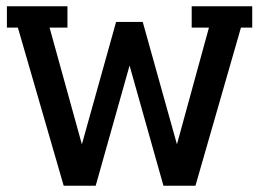

<svg xmlns="http://www.w3.org/2000/svg" viewBox="-20 -592 826 612"><path d="M784 -572H591V-504H646L544 -132L435 -522H350L241 -132L138 -504H195V-572H2V-504H37L183 0H285L393 -383L501 0H603L748 -504H784Z"/></svg>

Font: Glegoo
Style: Bold
Weight: 700
Version: Version 2.0.1; ttfautohint (v0.9) -r 48 -G 60